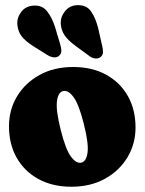

<svg xmlns="http://www.w3.org/2000/svg" viewBox="-20 -719 564 748"><path d="M265 -458Q339 -458 393.5 -428Q448 -398 478 -345Q508 -292 508 -222.5Q508 -159 476.8 -106.5Q445.5 -54 389.2 -22.8Q333 8.5 258 8.5Q184.5 8.5 129.8 -21.5Q75 -51.5 45 -104.5Q15 -157.5 15 -227Q15 -291 46.2 -343.2Q77.5 -395.5 133.8 -426.8Q190 -458 265 -458ZM297.5 -85.5Q317 -91 321.2 -126Q325.5 -161 306.5 -236.5Q287.5 -312.5 266.5 -340.8Q245.5 -369 225.5 -364Q206 -359 201.8 -324Q197.5 -289 216.5 -213Q235.5 -137 256.5 -108.8Q277.5 -80.5 297.5 -85.5ZM362.5 -609 378 -540.5Q381.5 -527 381.2 -515.8Q381 -504.5 372 -497Q363.5 -490 351.2 -491.2Q339 -492.5 328.5 -500.5L274 -540.5Q243.5 -563 230.5 -583.2Q217.5 -603.5 216.5 -629.5Q216.5 -656 234.8 -677.2Q253 -698.5 283 -699Q317.5 -699.5 335 -674.2Q352.5 -649 362.5 -609ZM194.5 -613.5 214.5 -546.5Q218.5 -533 219 -522Q219.5 -511 211 -502.5Q203 -494.5 191 -495.5Q179 -496.5 167.5 -503L110.5 -538.5Q78.5 -559 64.2 -577.8Q50 -596.5 47.5 -623Q45.5 -649.5 62.2 -672Q79 -694.5 108.5 -697Q143 -700 162.5 -676.2Q182 -652.5 194.5 -613.5Z"/></svg>

Font: Fraunces 144pt SuperSoft Black
Style: Regular
Weight: 900
Version: Version 1.000;[b76b70a41]